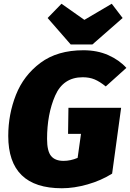

<svg xmlns="http://www.w3.org/2000/svg" viewBox="-20 -984 694 1024"><path d="M654 -622 544 -523Q512 -549 484.5 -560.5Q457 -572 421 -572Q317 -572 274 -473.5Q231 -375 231 -243Q231 -178 252.5 -152Q274 -126 319 -126Q356 -126 394 -142L412 -270H343L345 -409H626L578 -58Q519 -21 447 -0.5Q375 20 310 20Q24 20 24 -259Q24 -374 65 -478Q106 -582 196 -649Q286 -716 425 -716Q499 -716 557.5 -690Q616 -664 654 -622ZM634 -888 473 -747H357L234 -888L308 -964L430 -878L576 -964Z"/></svg>

Font: FiraGO Heavy
Style: Italic
Weight: 900
Italic angle: -8°
Designer: bBox Type GmbH
Foundry: bBox Type GmbH
Version: Version 1.001